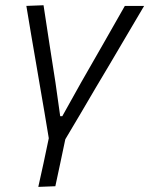

<svg xmlns="http://www.w3.org/2000/svg" viewBox="-20 -518 570 732"><path d="M126 194.5Q136 148.5 146 104Q155.5 59 166 9L149.5 -90Q140.5 -141 132.5 -189L118 -274Q108.5 -328.5 99 -384.5Q89.5 -440.5 80.5 -495.5L146 -498Q157.5 -422.5 168.5 -350.5Q179.5 -278.5 191.5 -203L209.5 -75H217.5L289.5 -204Q332.5 -279 374 -351.5Q415 -424 456 -495.5H529.5Q497 -440.5 464 -384.5Q431 -328 398 -272.5L345 -183.5Q316 -133.5 287.5 -85.5Q258.5 -37 229 13Q219 61 209.8 104Q200.5 147 191 192Z"/></svg>

Font: Heraclito Light
Style: Italic
Weight: 300
Italic angle: -12°
Designer: Kostas Bartsokas (font) & Cristiano Sobral (main changes)
Foundry: Kostas Bartsokas (font) & Cristiano Sobral (main changes)
Version: Version 1.00;July 8, 2020;FontCreator 13.0.0.2655 64-bit